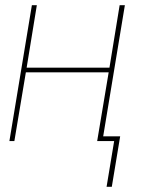

<svg xmlns="http://www.w3.org/2000/svg" viewBox="-20 -540 540 735"><path d="M388 175 417 0H352L396 -263H79L35 0H16L102 -520H121L82 -281H399L438 -520H458L375 -18H440L408 175Z"/></svg>

Font: Iosevka SS04 Thin Oblique
Style: Regular
Weight: 100
Italic angle: -9°
Monospace: yes
Designer: Belleve Invis
Foundry: Belleve Invis
Version: Version 19.0.0; ttfautohint (v1.8.4)